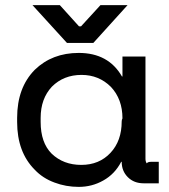

<svg xmlns="http://www.w3.org/2000/svg" viewBox="-20 -717 660 751"><path d="M116 -444Q184 -510 288 -510Q404 -510 457 -418H459V-496H549V-96Q549 -85 554 -78Q558 -84 570 -84H595H601V0H542Q504 0 480 -24Q456 -48 456 -84H454Q429 -36 384 -11Q340 14 288 14Q238 14 193 -3Q147 -20 116 -53Q47 -122 47 -240V-256Q47 -374 116 -444ZM456 -242Q456 -248 459 -254Q459 -329 414 -377Q367 -424 299 -424Q229 -424 183 -378Q139 -331 139 -256V-240Q139 -159 182 -116Q228 -72 298 -72Q368 -72 412 -119Q456 -166 456 -242ZM242 -549 107 -697H214L289 -614H297L373 -697H479L345 -549Z"/></svg>

Font: Rilu
Style: Bold
Weight: 500
Designer: Alí Sinisterra
Foundry: Alí Sinisterra
Version: ""